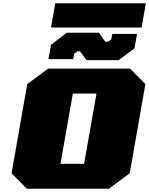

<svg xmlns="http://www.w3.org/2000/svg" viewBox="-20 -1158 915 1178"><path d="M293 -989 319 -1138H875L849 -989ZM511 -789 471 -843H454L435 -827L429 -795H277L293 -883L389 -957H587L626 -902H644L663 -917L669 -950H821L805 -861L708 -789ZM145 0 51 -95 147 -642 275 -737H778L872 -642L776 -95L648 0ZM351 -153H496L572 -584H427Z"/></svg>

Font: Tomorrow ExtraBold
Style: Italic
Weight: 800
Italic angle: -10°
Designer: Tony de Marco, Monica Rizzolli
Foundry: Just in Type
Version: Version 2.002